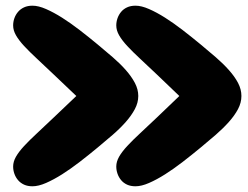

<svg xmlns="http://www.w3.org/2000/svg" viewBox="-20 -651 874 678"><path d="M169.4 -388.2Q136.7 -419.4 110.4 -443.8Q84 -468.3 65.2 -488.5Q46.4 -508.8 36.4 -526.4Q26.4 -543.9 26.4 -561Q26.4 -574.2 30.8 -586.7Q35.2 -599.1 43.7 -609.1Q52.2 -619.1 64.9 -625Q77.6 -630.9 94.7 -630.9Q115.7 -630.9 142.6 -619.1Q169.4 -607.4 199.5 -588.4Q229.5 -569.3 261.5 -544.7Q293.5 -520 324.7 -494.1Q352.5 -471.2 378.4 -448.7Q404.3 -426.3 424.3 -403.6Q444.3 -380.9 456.3 -358.2Q468.3 -335.4 468.3 -312Q468.3 -288.6 456.3 -265.9Q444.3 -243.2 424.3 -220.5Q404.3 -197.8 378.4 -175.3Q352.5 -152.8 324.7 -129.9Q293.5 -104 261.5 -79.3Q229.5 -54.7 199.5 -35.6Q169.4 -16.6 142.6 -4.9Q115.7 6.8 94.7 6.8Q77.6 6.8 64.9 1Q52.2 -4.9 43.7 -14.9Q35.2 -24.9 30.8 -37.4Q26.4 -49.8 26.4 -63Q26.4 -80.1 36.4 -97.7Q46.4 -115.2 65.2 -135.5Q84 -155.8 110.4 -180.2Q136.7 -204.6 169.4 -235.8L249.5 -312ZM533.7 -388.2Q501 -419.4 474.6 -443.8Q448.2 -468.3 429.4 -488.5Q410.6 -508.8 400.6 -526.4Q390.6 -543.9 390.6 -561Q390.6 -574.2 395 -586.7Q399.4 -599.1 407.7 -609.1Q416 -619.1 428.7 -625Q441.4 -630.9 458.5 -630.9Q479.5 -630.9 506.3 -619.1Q533.2 -607.4 563.2 -588.4Q593.3 -569.3 625.2 -544.7Q657.2 -520 688.5 -494.1Q716.3 -471.2 742.2 -448.7Q768.1 -426.3 788.3 -403.6Q808.6 -380.9 820.6 -358.2Q832.5 -335.4 832.5 -312Q832.5 -288.6 820.6 -265.9Q808.6 -243.2 788.3 -220.5Q768.1 -197.8 742.2 -175.3Q716.3 -152.8 688.5 -129.9Q657.2 -104 625.2 -79.3Q593.3 -54.7 563.2 -35.6Q533.2 -16.6 506.3 -4.9Q479.5 6.8 458.5 6.8Q441.4 6.8 428.7 1Q416 -4.9 407.7 -14.9Q399.4 -24.9 395 -37.4Q390.6 -49.8 390.6 -63Q390.6 -80.1 400.6 -97.7Q410.6 -115.2 429.4 -135.5Q448.2 -155.8 474.6 -180.2Q501 -204.6 533.7 -235.8L613.3 -312Z"/></svg>

Font: Corben
Style: Bold
Weight: 700
Designer: vernon adams
Foundry: vernon adams
Version: Version 1.101; ttfautohint (v1.6)